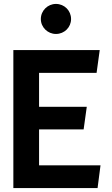

<svg xmlns="http://www.w3.org/2000/svg" viewBox="-20 -958 572 978"><path d="M188 -861C188 -819 223 -785 265 -785C308 -785 342 -819 342 -861C342 -904 308 -938 265 -938C223 -938 188 -904 188 -861ZM179 -414V-587H472L488 -703H48V0H477L492 -116H179V-299H406L422 -414Z"/></svg>

Font: Bluebird
Style: Regular
Weight: 400
Designer: Jasper
Foundry: Cannot Into Space Fonts
Version: Version 0.98